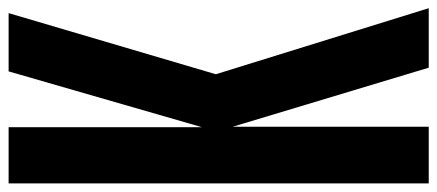

<svg xmlns="http://www.w3.org/2000/svg" viewBox="-312 -728 1040 457"><g transform="rotate(-90 208.5 -500.0)"><path d="M0 0V-1000H133.8V-540L266.6 -1000H405.3L259.8 -506.8L417 0H275.4L134.8 -466.8V0H0Z"/></g></svg>

Font: LCARS-Mono
Style: Regular
Weight: 400
Designer: Vernon Adams
Version: Version 1.0